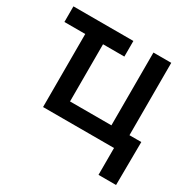

<svg xmlns="http://www.w3.org/2000/svg" viewBox="-151 -664 963 967"><g transform="rotate(30 330.5 -180.0)"><path d="M356.4 -424.8V-515.6H7.8V-424.8H128.9V0H541.5V156.2H643.6L645.5 -94.7H576.7V-515.6H473.1V-92.3H232.4V-424.8Z"/></g></svg>

Font: Inteeer Medium
Style: Regular
Weight: 500
Designer: Rasmus Andersson
Foundry: rsms
Version: Version 4.001;Glyphs 3.4 (3402)